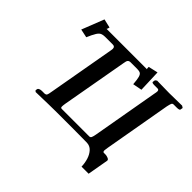

<svg xmlns="http://www.w3.org/2000/svg" viewBox="-181 -936 1324 1324"><g transform="rotate(45 481.0 -274.0)"><path d="M331 -569Q332 -574 332.5 -578.5Q333 -583 333 -586Q333 -607 312 -607H236Q217 -607 203.5 -601Q190 -595 177.5 -575Q165 -555 147 -513L85 -526L149 -689L213 -674Q212 -669 209.5 -661.5Q207 -654 205 -653H599Q597 -654 596.5 -661.5Q596 -669 596 -673L666 -689L672 -526L605 -513Q602 -555 596.5 -575Q591 -595 580.5 -601Q570 -607 550 -607H486Q472 -607 465 -599.5Q458 -592 455 -569L369 -86Q366 -67 366 -57Q366 -49 369 -46.5Q372 -44 378 -44H645Q656 -44 660.5 -54Q665 -64 669 -86L754 -569Q756 -578 757 -585Q758 -592 758 -596Q758 -611 744 -611H715Q688 -611 689 -620L692 -638L704 -647L824 -645Q853 -646 886 -646Q919 -646 948 -647L962 -638L959 -620Q958 -611 930 -611H901Q890 -611 886 -601.5Q882 -592 877 -569L791 -80Q790 -70 788.5 -62.5Q787 -55 787 -50Q787 -35 797 -35H813Q824 -35 838.5 -29Q853 -23 851 -12L824 141H755Q754 106 744 74Q734 42 714 20.5Q694 -1 664 -2Q648 -2 613.5 -2.5Q579 -3 536 -3Q493 -3 451 -3Q410 -3 367.5 -3Q325 -3 288 -2Q262 -1 227.5 -0.5Q193 0 167 1L158 -8L161 -21Q162 -27 171.5 -31Q181 -35 193 -35H220Q231 -36 235.5 -43.5Q240 -51 244 -78Z"/></g></svg>

Font: Libertinus Serif SemiBold
Style: Italic
Weight: 600
Italic angle: -11.5°
Designer: Philipp H. Poll, Khaled Hosny
Foundry: Caleb Maclennan
Version: Version 7.051;RELEASE